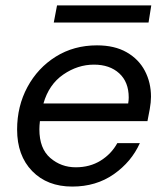

<svg xmlns="http://www.w3.org/2000/svg" viewBox="-20 -675 608 707"><path d="M246 12Q154 12 98.5 -45Q43 -102 43 -198Q43 -284 81 -354.5Q119 -425 185.5 -466.5Q252 -508 337 -508Q402 -508 446.5 -482.5Q491 -457 513.5 -414Q536 -371 536 -319Q536 -299 531.5 -273.5Q527 -248 523 -229H127Q125 -212 125 -199Q125 -128 165 -93.5Q205 -59 259 -59Q311 -59 350.5 -83.5Q390 -108 412 -148H495Q464 -79 399 -33.5Q334 12 246 12ZM326 -437Q266 -437 213 -400.5Q160 -364 140 -294H452Q453 -300 453.5 -305.5Q454 -311 454 -316Q454 -373 419 -405Q384 -437 326 -437ZM178 -592 190 -655H537L527 -592Z"/></svg>

Font: DeepMind Sans
Style: Italic
Weight: 400
Italic angle: -10°
Designer: Jonny Pinhorn / Modifications: Colophon Foundry
Foundry: Colophon Foundry
Version: Version 1.002; ttfautohint (v1.8.2)